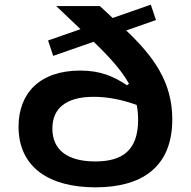

<svg xmlns="http://www.w3.org/2000/svg" viewBox="-20 -791 818 823"><path d="M626.5 -771 463 -714 408 -765H221L325 -666L186 -617.5L208 -551.5L381.5 -612C451.5 -544.5 501.5 -488.5 533 -432L524.5 -425.5C464.5 -465.5 407.5 -488.5 324 -488.5C151 -488.5 59.5 -392 59.5 -248C59.5 -75 189.5 12 389 12C585.5 12 718.5 -72.5 718.5 -279.5C718.5 -440 638 -549 521 -660.5L648.5 -705ZM204.5 -240C204.5 -323.5 259 -376 382 -376C444.5 -376 507.5 -362.5 566 -341C570 -321 572 -300 572 -277.5C572 -144.5 502.5 -99 388.5 -99C273.5 -99 204.5 -145 204.5 -240Z"/></svg>

Font: Monaspace Neon Wide
Style: Bold
Weight: 700
Width: 7
Designer: Riley Cran & the Lettermatic Team
Foundry: Lettermatic
Version: Version 1.000 (Monaspace Neon)